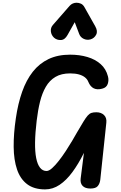

<svg xmlns="http://www.w3.org/2000/svg" viewBox="-20 -1414 906 1440"><path d="M318.5 6.5Q235.5 6.5 183.8 -32.5Q132 -71.5 107.8 -143Q83.5 -214.5 82.5 -312.5Q81.5 -410.5 99 -528Q115 -637.5 146 -725.5Q177 -813.5 226 -875.8Q275 -938 344.2 -971Q413.5 -1004 506 -1004Q576.5 -1004 635.5 -986.5Q694.5 -969 735 -933Q775.5 -897 789.5 -841.5Q797.5 -813 788.2 -785Q779 -757 746.5 -749Q672 -728.5 642.5 -800Q635 -819.5 617.2 -833.8Q599.5 -848 571.8 -855.8Q544 -863.5 506 -863.5Q440 -863.5 395.8 -837.2Q351.5 -811 323.8 -763.2Q296 -715.5 280 -650.5Q264 -585.5 255 -508.5Q244 -417 243 -346.5Q242 -276 251.5 -228.2Q261 -180.5 280.5 -156Q300 -131.5 329 -131.5Q347 -131.5 371 -153Q395 -174.5 421.5 -208.5Q448 -242.5 473.8 -281.8Q499.5 -321 521 -357.5Q542.5 -394 556.5 -419Q587 -471 605.8 -501.8Q624.5 -532.5 638 -547.5Q651.5 -562.5 666 -567.2Q680.5 -572 702.5 -572Q738.5 -572 760 -551.2Q781.5 -530.5 777.5 -494L732 -65Q728.5 -37 713.2 -18.5Q698 0 658 0Q618.5 0 599.5 -20Q580.5 -40 585 -75.5L609.5 -267.5Q568.5 -185 523.2 -123.5Q478 -62 427 -27.8Q376 6.5 318.5 6.5ZM660 -1119Q633 -1111 608.2 -1122.5Q583.5 -1134 574 -1159L540.5 -1247.5L486.5 -1151.5Q466.5 -1115 436.5 -1113.8Q406.5 -1112.5 385 -1131.5Q364.5 -1151 361.5 -1178.5Q358.5 -1206 377 -1227L501.5 -1369.5Q512.5 -1382 526.2 -1387.8Q540 -1393.5 554 -1393.5Q571 -1393.5 586.8 -1386.5Q602.5 -1379.5 613 -1361L694.5 -1216.5Q715 -1180 701.2 -1153.8Q687.5 -1127.5 660 -1119Z"/></svg>

Font: Edu NSW ACT Hand
Style: Regular
Weight: 400
Designer: Tina and Corey Anderson, Eben Sorkin, Mirko Velimirovic
Foundry: Sorkin Type Co.
Version: Version 2.000